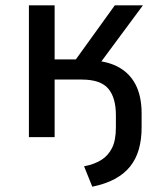

<svg xmlns="http://www.w3.org/2000/svg" viewBox="-20 -517 611 724"><path d="M328 187 297 110Q335 103 361.5 86.5Q388 70 402.5 41Q417 12 417 -36V-83Q417 -149 388 -183Q359 -217 288 -217H186V0H89V-497H186V-293H266L413 -497H519L339 -254L305 -290Q374 -290 420 -267.5Q466 -245 490 -200.5Q514 -156 514 -89V-36Q514 9 503.5 46Q493 83 470.5 111Q448 139 412.5 158Q377 177 328 187Z"/></svg>

Font: Nunito Sans 7pt SemiCondensed Medium
Style: Regular
Weight: 500
Width: 4
Designer: Vernon Adams
Foundry: Vernon Adams
Version: Version 3.101;gftools[0.9.27]